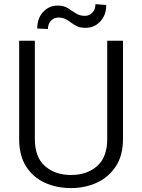

<svg xmlns="http://www.w3.org/2000/svg" viewBox="-20 -910 693 939"><path d="M504.4 -710.9H581.5V-230Q581.5 -149.9 546.6 -96.7Q511.7 -43.5 454.1 -16.8Q396.5 9.8 327.1 9.8Q255.9 9.8 198.2 -16.8Q140.6 -43.5 107.2 -96.7Q73.7 -149.9 73.7 -230V-710.9H150.4V-230Q150.4 -141.6 199.7 -97.9Q249 -54.2 327.1 -54.2Q405.8 -54.2 455.1 -97.9Q504.4 -141.6 504.4 -230ZM446.8 -889.6 499.5 -885.7Q499.5 -835.4 470.2 -804.7Q440.9 -773.9 398.9 -773.9Q373.5 -773.9 357.2 -781.5Q340.8 -789.1 327.9 -799.1Q314.9 -809.1 300.5 -816.7Q286.1 -824.2 265.6 -824.2Q244.1 -824.2 229.2 -808.6Q214.4 -793 214.4 -768.1L162.1 -770.5Q162.1 -820.8 191.2 -851.8Q220.2 -882.8 262.2 -882.8Q291.5 -882.8 311.5 -870.4Q331.5 -857.9 350.3 -845.2Q369.1 -832.5 395.5 -832.5Q417 -832.5 431.9 -848.6Q446.8 -864.7 446.8 -889.6Z"/></svg>

Font: Vazirmatn UI FD Light
Style: Regular
Weight: 300
Designer: Saber Rastikerdar
Foundry: Saber Rastikerdar
Version: Version 33.003